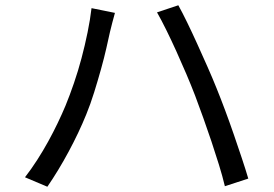

<svg xmlns="http://www.w3.org/2000/svg" viewBox="-20 -719 1040 730"><path d="M229 -317Q245 -356 261 -402.5Q277 -449 290 -498Q303 -547 313 -596Q323 -645 328 -688L417 -670Q412 -653 407 -633Q402 -613 398 -597Q393 -574 384.5 -536.5Q376 -499 364 -456Q352 -413 338 -368Q324 -323 308 -284Q280 -215 241 -142.5Q202 -70 160 -9L75 -45Q99 -76 121.5 -111Q144 -146 163.5 -181.5Q183 -217 199.5 -251.5Q216 -286 229 -317ZM722 -355Q707 -394 688.5 -437.5Q670 -481 650.5 -524Q631 -567 612 -605.5Q593 -644 577 -672L658 -699Q673 -672 691.5 -634Q710 -596 729.5 -553Q749 -510 768.5 -466Q788 -422 804 -382Q819 -345 836 -299.5Q853 -254 869 -207.5Q885 -161 899.5 -117.5Q914 -74 924 -40L835 -11Q826 -49 812.5 -92.5Q799 -136 784 -181Q769 -226 753 -270.5Q737 -315 722 -355Z"/></svg>

Font: SpoqaHanSansJP-Regular
Style: Regular
Weight: 400
Designer: [Source Han Sans]
Ryoko NISHIZUKA  (kana & ideographs); Paul D. Hunt (Latin, Greek & Cyrillic); Wenlong ZHANG  (bopomofo
Foundry: Spoqa (http://bi.spoqa.com)
Version: Version 1.002.20150607